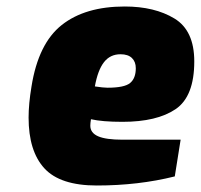

<svg xmlns="http://www.w3.org/2000/svg" viewBox="-20 -565 618 591"><path d="M68 -203Q68 -245 77 -299Q98 -431 170 -488Q242 -545 364 -545Q456 -545 517 -508Q578 -471 578 -376Q578 -268 520.5 -229Q463 -190 357 -190Q295 -190 260 -198Q258 -186 258 -178Q258 -156 282 -145.5Q306 -135 357 -135H536L518 -22Q406 6 278 6Q165 6 116.5 -47Q68 -100 68 -203ZM398 -355Q398 -375 386 -386.5Q374 -398 351 -398Q319 -398 300 -373.5Q281 -349 272 -299Q298 -295 311 -295Q363 -295 380.5 -309.5Q398 -324 398 -355Z"/></svg>

Font: Exo Black
Style: Italic
Weight: 900
Italic angle: -9°
Designer: Natanael Gama
Foundry: Natanael Gama
Version: Version 1.500; ttfautohint (v1.6)